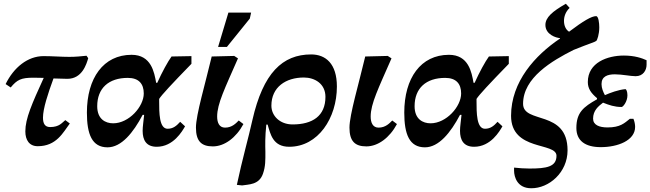

<svg xmlns="http://www.w3.org/2000/svg" viewBox="-20 -771 3465 1023"><path d="M181 8C281 8 316 -65 352 -113L328 -131C311 -118 297 -94 247 -94C219 -94 209 -113 209 -144C209 -192 235 -271 265 -353C295 -352 322 -351 339 -351C418 -351 441 -430 450 -461L441 -474C410 -471 384 -468 349 -468C308 -468 260 -472 212 -472C127 -472 53 -411 10 -323L37 -305C71 -346 92 -357 158 -357C173 -357 192 -356 213 -356C150 -218 115 -139 115 -71C115 -25 136 8 181 8Z M553 14C627 14 690 -64 740 -159H748C745 -126 740 -98 740 -74C740 -25 759 11 815 11C904 11 951 -72 966 -98L940 -122C921 -101 903 -85 873 -85C828 -85 828 -170 828 -233C828 -237 828 -241 828 -244C841 -265 894 -322 1000 -431V-472L894 -470C875 -444 843 -386 818 -330H812C802 -386 786 -479 681 -479C531 -479 443 -355 443 -171C443 -56 470 14 553 14ZM583 -114C542 -114 498 -136 498 -205C498 -301 559 -356 661 -356C720 -356 746 -324 746 -273C746 -203 667 -114 583 -114Z M1114 9C1176 9 1238 -37 1277 -110L1252 -129C1238 -115 1217 -91 1179 -91C1148 -91 1137 -118 1137 -150C1137 -218 1178 -300 1248 -460L1228 -473L1108 -470C1074 -326 1024 -159 1024 -91C1024 -19 1053 9 1114 9ZM1189 -521 1311 -672 1318 -704H1197L1142 -521Z M1270 217C1304 211 1360 215 1381 155C1395 115 1394 82 1394 38C1393 2 1392 -43 1399 -107H1406C1421 -56 1434 11 1521 11C1675 11 1775 -142 1775 -310C1775 -432 1715 -481 1638 -481C1485 -481 1382 -382 1325 -132C1305 -41 1270 81 1242 214ZM1539 -108C1471 -108 1426 -154 1426 -208C1426 -307 1503 -358 1599 -358C1657 -358 1714 -325 1714 -255C1714 -153 1645 -108 1539 -108Z M1932 9C1994 9 2056 -37 2095 -110L2070 -129C2056 -115 2035 -91 1997 -91C1966 -91 1955 -118 1955 -150C1955 -218 1996 -300 2066 -460L2046 -473L1926 -470C1892 -326 1842 -159 1842 -91C1842 -19 1871 9 1932 9Z M2244 14C2318 14 2381 -64 2431 -159H2439C2436 -126 2431 -98 2431 -74C2431 -25 2450 11 2506 11C2595 11 2642 -72 2657 -98L2631 -122C2612 -101 2594 -85 2564 -85C2519 -85 2519 -170 2519 -233C2519 -237 2519 -241 2519 -244C2532 -265 2585 -322 2691 -431V-472L2585 -470C2566 -444 2534 -386 2509 -330H2503C2493 -386 2477 -479 2372 -479C2222 -479 2134 -355 2134 -171C2134 -56 2161 14 2244 14ZM2274 -114C2233 -114 2189 -136 2189 -205C2189 -301 2250 -356 2352 -356C2411 -356 2437 -324 2437 -273C2437 -203 2358 -114 2274 -114Z M2810 232C2905 233 3004 148 3004 30C3004 -188 2767 -109 2767 -218C2767 -357 2921 -447 3036 -505C3128 -542 3148 -546 3157 -553C3162 -557 3173 -588 3173 -625C3173 -648 3169 -685 3156 -685C3132 -685 3089 -660 3012 -602C2993 -614 2985 -637 2985 -660C2985 -682 2993 -708 3015 -729L2995 -751C2923 -710 2886 -678 2886 -638C2886 -587 2943 -569 2964 -568L2963 -565C2832 -477 2703 -336 2703 -154C2703 36 2945 -15 2945 59C2945 118 2892 127 2801 127C2776 127 2744 125 2719 122V138C2719 173 2737 232 2810 232Z M3181 13C3271 13 3364 -22 3364 -95C3364 -107 3361 -124 3355 -138H3336C3307 -115 3285 -92 3217 -92C3173 -92 3140 -105 3140 -139C3140 -182 3168 -205 3193 -224C3226 -211 3254 -201 3292 -201C3300 -201 3323 -230 3323 -263C3323 -283 3317 -296 3312 -296C3275 -293 3230 -276 3203 -264C3194 -281 3185 -301 3185 -323C3185 -364 3217 -375 3256 -375C3295 -375 3339 -365 3367 -365C3407 -365 3425 -397 3425 -426V-450C3401 -461 3362 -475 3304 -475C3217 -475 3112 -438 3112 -334C3112 -299 3129 -275 3161 -248V-242C3088 -201 3051 -171 3051 -89C3051 -22 3097 13 3181 13Z"/></svg>

Font: STIX Two Text
Style: Bold Italic
Weight: 700
Italic angle: -12°
Designer: Ross Mills, John Hudson & Paul Hanslow, Tiro Typeworks Ltd; with prior portions MicroPress Inc. and Coen Hoffman, Elsevi
Foundry: Tiro Typeworks Ltd
Version: Version 2.13 b171